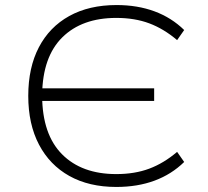

<svg xmlns="http://www.w3.org/2000/svg" viewBox="-20 -733 825 761"><path d="M441 8Q333 8 255 -35.5Q177 -79 134.5 -160Q92 -241 92 -353Q92 -465 134 -545.5Q176 -626 254.5 -669.5Q333 -713 442 -713Q525 -713 592.5 -688Q660 -663 710 -614L682 -574Q629 -619 571.5 -640.5Q514 -662 441 -662Q305 -662 227 -585Q149 -508 147 -358L128 -383H591V-333H127L147 -352Q148 -200 226 -121.5Q304 -43 441 -43Q514 -43 571.5 -64.5Q629 -86 682 -131L710 -91Q660 -42 592.5 -17Q525 8 441 8Z"/></svg>

Font: Nunito Sans 7pt SemiExpanded ExtraLight
Style: Regular
Weight: 250
Width: 6
Designer: Vernon Adams
Foundry: Vernon Adams
Version: Version 3.101;gftools[0.9.27]